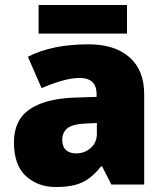

<svg xmlns="http://www.w3.org/2000/svg" viewBox="-20 -741 663 771"><path d="M336 -563Q441 -563 500 -511Q559 -459 559 -363V0H427L390 -73H386Q363 -44 338.5 -25.5Q314 -7 282 1.5Q250 10 204 10Q132 10 84 -34Q36 -78 36 -169Q36 -258 97.5 -301Q159 -344 276 -349L368 -352V-360Q368 -397 350 -412.5Q332 -428 301 -428Q268 -428 228 -416.5Q188 -405 147 -387L92 -513Q140 -538 200.5 -550.5Q261 -563 336 -563ZM325 -245Q273 -243 251.5 -226.5Q230 -210 230 -180Q230 -152 245 -138.5Q260 -125 285 -125Q320 -125 344.5 -147Q369 -169 369 -204V-247ZM490 -721V-606H135V-721Z"/></svg>

Font: Noto Sans Telugu Black
Style: Regular
Weight: 900
Designer: Jelle Bosma - Monotype Design Team
Foundry: Monotype Imaging Inc.
Version: Version 2.005; ttfautohint (v1.8.4.7-5d5b)